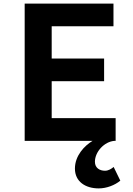

<svg xmlns="http://www.w3.org/2000/svg" viewBox="-20 -782 740 1066"><path d="M396 154C396 226 454 264 528 264C572 264 618 246 648 221L611 145C599 155 582 166 563 166C534 166 507 151 507 116C507 61 559 4 616 0H622V-126H267V-331H558V-457H267V-636H610V-762H117V0H494C449 27 396 82 396 154Z"/></svg>

Font: Kawkab Mono
Style: Bold
Weight: 700
Monospace: yes
Designer: Abdullah Arif
Foundry: Abdullah Arif
Version: Version 1.000;PS 000.500;hotconv 1.0.88;makeotf.lib2.5.64775